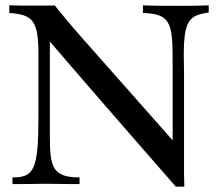

<svg xmlns="http://www.w3.org/2000/svg" viewBox="-20 -694 827 724"><path d="M767 -674C724 -672 687 -672 645 -672C603 -672 560 -672 519 -674V-645C634 -642 631 -597 631 -428V-166H630L294 -546C244 -602 213 -641 186 -674C178 -673 171 -673 163 -673H58C44 -673 29 -674 15 -674V-645C105 -639 125 -616 125 -486V-261C125 -53 109 -25 27 -25V0H69C97 0 121 -1 152 -1C188 -1 212 0 241 0H280V-25C176 -25 168 -66 168 -184V-256V-535H170C327 -352 485 -171 643 10H675C675 -6 674 -22 674 -39V-409C674 -438 673 -465 673 -485C673 -620 695 -636 767 -647Z"/></svg>

Font: Sibila
Style: Regular
Weight: 400
Designer: Stefan Peev
Foundry: Context Ltd
Version: Version 1.000